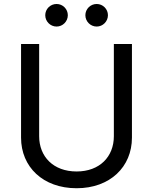

<svg xmlns="http://www.w3.org/2000/svg" viewBox="-20 -953 784 984"><path d="M372.6 11.7C543.9 11.7 656.2 -97.7 656.2 -247.6V-727.5H563.5V-254.9C563.5 -150.4 491.2 -74.2 372.6 -74.2C253.4 -74.2 180.7 -150.4 180.7 -254.9V-727.5H87.9V-247.6C87.9 -97.7 200.2 11.7 372.6 11.7ZM475.6 -816.9C507.3 -816.9 533.2 -843.3 533.2 -875C533.2 -906.7 507.3 -932.6 475.6 -932.6C443.4 -932.6 417.5 -906.7 417.5 -875C417.5 -843.3 443.4 -816.9 475.6 -816.9ZM270 -816.9C301.8 -816.9 327.6 -843.3 327.6 -875C327.6 -906.7 301.8 -932.6 270 -932.6C237.8 -932.6 211.9 -906.7 211.9 -875C211.9 -843.3 237.8 -816.9 270 -816.9Z"/></svg>

Font: Raveo
Style: Regular
Weight: 400
Designer: Jakub Foglar, Rasmus Andersson (Inter)
Foundry: Jakubfoglar.com
Version: Version 1.100;Glyphs 3.2.3 (3260)